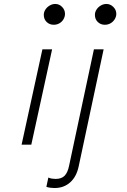

<svg xmlns="http://www.w3.org/2000/svg" viewBox="-20 -730 640 969"><path d="M251 -605Q230 -605 215.5 -619Q201 -633 201 -655Q201 -669 209 -681.5Q217 -694 230.5 -702Q244 -710 259 -710Q279 -710 293.5 -695Q308 -680 308 -660Q308 -646 300.5 -633Q293 -620 280 -612.5Q267 -605 251 -605ZM509 -605Q488 -605 473.5 -619Q459 -633 459 -655Q459 -669 467 -681.5Q475 -694 488.5 -702Q502 -710 517 -710Q537 -710 552 -695Q567 -680 567 -660Q567 -646 559 -633Q551 -620 538 -612.5Q525 -605 509 -605ZM89 0 194 -481H243L138 0ZM255 219Q245 219 234 217.5Q223 216 214 213L224 166Q232 170 242 171.5Q252 173 261 173Q290 173 306 157Q322 141 329 105L454 -481H503L377 110Q366 162 334 190.5Q302 219 255 219Z"/></svg>

Font: Red Hat Mono
Style: Italic
Weight: 300
Italic angle: -12°
Monospace: yes
Designer: Pentagram, MCKL
Foundry: Pentagram, MCKL
Version: Version 1.023